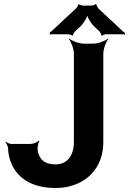

<svg xmlns="http://www.w3.org/2000/svg" viewBox="-20 -929 646 959"><path d="M257 -108C203 -108 176 -132 168 -178C166 -191 171 -217 177 -225L174 -227C168 -219 146 -210 133 -210H38C29 -210 15 -216 9 -221L7 -218C12 -213 19 -200 20 -191C21 -161 27 -135 37 -112C70 -34 147 10 257 10C291 10 323 5 352 -6C434 -35 496 -108 496 -219V-661C496 -685 510 -722 522 -735L520 -737C507 -725 470 -711 446 -711H399C375 -711 338 -725 325 -737L323 -735C335 -722 349 -685 349 -661V-219C349 -155 318 -108 257 -108ZM601 -766 471 -887C468 -891 460 -904 462 -907L458 -909C456 -905 442 -901 437 -901H395C390 -901 376 -905 374 -908L371 -907C372 -904 364 -891 361 -888L233 -769C232 -768 230 -768 229 -768L228 -765C228 -764 230 -763 230 -762C230 -760 228 -758 227 -757L229 -755C230 -756 232 -758 234 -758H320C325 -758 339 -754 341 -751L345 -752C343 -755 351 -768 354 -771L382 -797C397 -812 418 -845 418 -861H414C414 -845 435 -811 450 -797L477 -772C480 -768 488 -755 486 -752L490 -750C491 -754 506 -758 511 -758H600C601 -758 602 -756 603 -755L606 -758C605 -759 603 -760 603 -761C603 -762 604 -762 605 -763L603 -766Z"/></svg>

Font: Asimov
Style: EdgeNar
Weight: 500
Designer: Google
Version: Version 2.000980: 2014